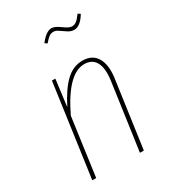

<svg xmlns="http://www.w3.org/2000/svg" viewBox="-181 -838 838 935"><g transform="rotate(-30 238.5 -370.5)"><path d="M350.1 -678.2Q333 -678.2 316.2 -689Q299.3 -699.7 284.4 -710.4Q269.5 -721.2 256.8 -721.2Q242.2 -721.2 231.9 -713.9Q221.7 -706.5 204.1 -686L190.9 -694.8Q226.6 -741.2 256.8 -741.2Q275.4 -741.2 304.2 -719.7Q333 -698.2 349.1 -698.2Q363.3 -698.2 375 -707.3Q386.7 -716.3 402.8 -738.8L416 -730Q384.8 -678.2 350.1 -678.2ZM308.1 -528.8Q363.3 -528.8 387.5 -488Q411.6 -447.3 401.9 -376L349.1 0H327.1L379.9 -374Q389.2 -440.9 370.4 -475.3Q351.6 -509.8 307.1 -509.8Q214.8 -509.8 126 -325.2L81.1 0H59.1L131.8 -519H150.9L131.8 -369.1Q171.4 -448.2 213.4 -488.5Q255.4 -528.8 308.1 -528.8Z"/></g></svg>

Font: Fira Sans Compressed Thin
Style: Italic
Weight: 100
Width: 3
Italic angle: -8°
Designer: Carrois Corporate & Edenspiekermann AG
Foundry: Carrois Corporate GbR & Edenspiekermann AG
Version: Version 4.203;PS 004.203;hotconv 1.0.88;makeotf.lib2.5.64775